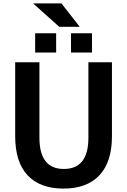

<svg xmlns="http://www.w3.org/2000/svg" viewBox="-20 -1095 745 1125"><path d="M340 -1075 447 -938H327L174 -1075ZM186 -787V-900H309V-787ZM396 -787V-900H519V-787ZM211 -730V-288Q211 -105 354 -105Q498 -105 498 -288V-730H636V-297Q636 -146 562.5 -68Q489 10 352 10Q215 10 142 -67.5Q69 -145 69 -297V-730Z"/></svg>

Font: Mplus 1p Bold
Style: Bold
Weight: 700
Version: Version 1.061